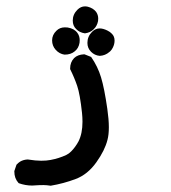

<svg xmlns="http://www.w3.org/2000/svg" viewBox="-20 -257 540 608"><path d="M140.6 331.1Q126.5 329.1 118.7 329.1Q103 329.1 95.2 329.8Q87.4 330.6 82 330.6Q60.5 330.6 39.6 323.2L38.1 321.8Q25.4 307.6 25.4 286.1V284.7L32.2 264.6Q38.1 258.3 43.5 254.9Q54.2 248.5 67.9 248Q93.3 252 110.4 252Q127.4 252 140.1 249.5Q166.5 244.6 189.5 233.9Q198.7 229.5 205.6 222.2Q218.3 209.5 228.5 190.9Q241.2 166 241.2 128.4Q241.2 115.2 239.7 100.6Q233.4 41.5 224.4 14.9Q215.3 -11.7 202.1 -38.1V-40Q202.1 -60.1 214.8 -73.2Q226.1 -84 245.6 -85H247.6L268.6 -76.7Q289.6 -46.4 300 -12Q310.5 22.5 319.8 87.4Q324.7 121.6 324.7 145.8Q324.7 169.9 320.3 186Q312 219.2 285.2 256.8Q257.8 295.4 219.7 309.8Q181.6 324.2 140.6 331.1ZM256.8 -121.1Q256.8 -141.6 271.5 -156.2Q282.2 -167 295.4 -167Q306.6 -167 320.3 -160.2Q328.6 -156.2 334 -150.4Q342.8 -142.1 342.8 -128.4Q342.8 -117.2 337.4 -106.4Q334.5 -100.1 329.1 -94.7L326.2 -92.3Q313.5 -81.1 295.9 -80.1Q279.8 -81.5 268.3 -93Q256.8 -104.5 256.8 -121.1ZM158.7 -159.7Q169.4 -170.4 185.5 -170.4Q189.5 -170.4 194.3 -169.9Q215.3 -166.5 225.1 -152.8Q232.4 -143.1 232.4 -129.4Q232.4 -126 231.9 -121.6Q229 -104 216.3 -94.2Q204.1 -84 184.6 -84H184.1Q168 -86.4 156.5 -99.1Q145 -111.8 145 -129.2Q145 -146.5 158.7 -159.7ZM210.4 -191.9Q210.4 -211.4 225.1 -226.1Q235.8 -236.8 249 -236.8Q253.4 -236.8 257.8 -235.8Q274.9 -231.4 284.2 -219.7Q291 -210 291 -198.2Q291 -194.3 290.5 -190.4Q287.6 -174.8 276.9 -164.6Q266.6 -153.8 249 -151.4Q231.9 -153.8 221.2 -165Q210.4 -175.3 210.4 -191.9Z"/></svg>

Font: Bakudai
Style: Bold
Weight: 700
Version: Version 1.48